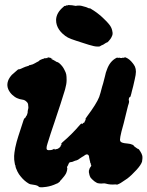

<svg xmlns="http://www.w3.org/2000/svg" viewBox="-20 -704 602 784"><path d="M489 -470Q489 -471 494 -469Q509 -463 522 -446Q527 -440 531 -432Q535 -423 535 -411Q535 -400 530 -379Q528 -369 524 -352.5Q520 -336 518.5 -331.5Q517 -327 516 -321Q513 -308 511 -308Q509 -308 507 -304Q505 -297 506 -294Q506 -293 507 -293Q507 -293 507 -291.5Q507 -290 507 -288.5Q507 -287 506.5 -284.5Q506 -282 505 -279Q504 -276 503 -273Q501 -266 499 -257Q483 -190 476 -167Q470 -142 470 -134Q470 -126 476 -123Q478 -122 481 -121Q487 -119 500 -118Q513 -117 521 -113Q525 -111 525 -111Q525 -109 530 -105Q533 -103 537 -100Q542 -96 544 -96Q547 -96 554 -84Q559 -76 561 -68Q562 -64 561.5 -56Q561 -48 560 -44Q556 -31 538 -11Q517 12 500 25Q480 39 473 43Q471 44 467.5 46Q464 48 461 49Q458 50 457.5 50Q457 50 456 49.5Q455 49 451 49Q430 51 413 46Q408 44 400 45Q394 46 386 45Q380 44 379 44Q375 43 365 36Q362 34 356 28Q350 22 350 21.5Q350 21 348.5 18.5Q347 16 347 15.5Q347 15 346 12.5Q345 10 345 9Q345 8 344.5 7Q344 6 344 4Q344 2 343 0V-8Q344 -8 343.5 -8.5Q343 -9 344 -9V-10Q344 -12 344.5 -12Q345 -12 345 -13Q345 -14 345.5 -14.5Q346 -15 346 -16Q346 -17 346 -17L348 -19Q348 -21 348.5 -21Q349 -21 349 -22Q349 -23 350 -23Q351 -23 351.5 -24Q352 -25 352 -26V-27L353 -29Q352 -31 351.5 -31.5Q351 -32 351 -32Q351 -38 348 -41Q348 -42 348 -44Q348 -46 347 -47.5Q346 -49 346 -51.5Q346 -54 345 -56.5Q344 -59 344 -61Q344 -70 338 -73Q333 -75 326 -70Q321 -66 315 -63Q311 -61 306 -57Q299 -51 292 -49Q286 -48 282.5 -46Q279 -44 275 -43Q268 -42 266 -41.5Q264 -41 263 -40Q262 -39 260 -35Q258 -28 255 -25Q252 -20 255 -18Q256 -18 255 -17Q254 -16 254.5 -14Q255 -12 254.5 -12Q254 -12 254 -11Q254 -10 254 -9Q254 -8 252 -2Q250 4 248 7Q244 14 236 23Q232 28 231 29Q230 30 228 32Q223 37 225 37L216 44Q214 45 211 46Q190 56 169 59Q151 62 141 60L137 58Q138 57 136 56Q127 51 108 49Q104 49 98 46Q79 35 64 16Q57 8 51 -4Q43 -20 43 -28L42 -30Q42 -29 41 -32.5Q40 -36 39.5 -41.5Q39 -47 38 -52Q37 -68 39 -81Q41 -99 48 -125Q53 -143 64 -176Q68 -187 70.5 -196Q73 -205 76 -213Q79 -221 80 -221Q83 -221 86 -228Q87 -231 88 -231Q89 -231 91.5 -239Q94 -247 93 -249Q93 -249 94 -255Q96 -261 96 -267Q95 -270 95 -275Q95 -283 88 -289Q81 -296 72 -297Q59 -299 53 -302Q49 -303 41 -308Q29 -316 21 -327Q2 -353 16 -381Q20 -389 28 -398Q39 -408 52 -419Q55 -422 57 -421Q61 -421 67 -424Q72 -427 74.5 -427.5Q77 -428 80.5 -430Q84 -432 85.5 -432Q87 -432 89.5 -433Q92 -434 92 -434Q94 -434 98 -436Q99 -438 100 -438Q101 -438 103 -438Q107 -440 109 -440Q109 -440 110 -440Q114 -442 115 -442Q117 -443 123 -446Q127 -448 130 -450Q139 -454 140 -456Q140 -457 141 -457Q142 -457 142 -458L144 -459L146 -460L148 -461L151 -462L153 -463Q160 -464 160 -466Q160 -466 164 -466Q168 -466 173 -467H177L174 -469Q171 -470 171 -470Q172 -471 185 -468Q189 -467 192 -466L195 -464L191 -465H187L190 -463Q192 -462 198 -459Q204 -456 203 -456L206 -455Q206 -454 208 -453Q213 -450 216 -450Q217 -450 222 -446Q236 -434 243 -419Q249 -408 250.5 -400Q252 -392 252 -377Q252 -361 246 -340Q245 -335 243 -330Q241 -323 227 -279Q219 -256 211.5 -232.5Q204 -209 202 -203.5Q200 -198 194.5 -181.5Q189 -165 187 -159Q182 -143 174 -118Q170 -106 170 -99Q170 -94 173 -92Q177 -90 185 -91Q192 -91 199 -95L201 -97L202 -95Q203 -93 206 -94Q208 -94 209 -95Q211 -96 211 -95L217 -97Q218 -98 218 -98L223 -101Q223 -102 224 -103Q229 -106 227 -108Q226 -108 228 -109Q230 -111 231 -114Q231 -116 230 -116.5Q229 -117 235 -123Q274 -156 307 -195Q313 -201 313.5 -199.5Q314 -198 315 -198Q318 -198 320 -202Q322 -203 322 -203Q324 -202 326 -207Q325 -208 327 -210Q331 -215 329 -219Q329 -220 335 -228Q374 -280 385 -308Q390 -322 397 -350Q399 -357 401 -363Q403 -373 409 -394Q412 -409 416 -418Q428 -454 456 -468Q459 -469 459 -469Q460 -467 467 -468Q469 -469 470 -468Q471 -467 475 -467Q479 -467 479.5 -468Q480 -469 483 -468Q489 -468 489 -470ZM258 -683Q260 -684 265 -683Q274 -683 283 -681Q286 -680 289 -680Q305 -683 317 -679Q319 -678 320.5 -678Q322 -678 326 -676.5Q330 -675 331.5 -675Q333 -675 337.5 -672.5Q342 -670 345 -670H348L356 -665Q369 -657 378 -650Q380 -648 383 -646Q388 -643 404 -627.5Q420 -612 426 -604Q435 -593 438 -580Q441 -570 439 -561Q436 -552 431 -545Q429 -542 424 -536.5Q419 -531 418 -531Q415 -531 405 -524Q403 -522 397.5 -520Q392 -518 390 -516Q386 -513 376 -514Q366 -514 343 -521Q330 -525 322.5 -527.5Q315 -530 293 -537Q268 -545 257.5 -550.5Q247 -556 235 -567Q218 -583 212 -602Q209 -611 209 -623Q210 -652 239 -676Q244 -681 244.5 -680Q245 -679 247.5 -680Q250 -681 251.5 -682Q253 -683 253 -682Q254 -681 258 -683Z"/></svg>

Font: TT2020 Style B
Style: Italic
Weight: 400
Italic angle: -15°
Version: Version 0.2.000